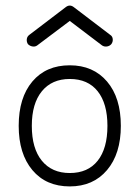

<svg xmlns="http://www.w3.org/2000/svg" viewBox="-20 -655 500 688"><path d="M230 13Q145 13 96 -45.5Q47 -104 47 -204Q47 -305 96 -363Q145 -421 230 -421Q314 -421 363.5 -363Q413 -305 413 -204Q413 -104 363.5 -45.5Q314 13 230 13ZM230 -35Q295 -35 330 -79Q365 -123 365 -204Q365 -284 330 -328Q295 -372 230 -372Q166 -372 130 -328Q94 -284 94 -204Q94 -123 130 -79Q166 -35 230 -35ZM113 -492Q106 -487 96.5 -488.5Q87 -490 80 -497Q75 -505 76 -514.5Q77 -524 85 -530L215 -629Q230 -641 245 -629L375 -530Q383 -525 384 -515Q385 -505 379 -497Q373 -490 363.5 -488.5Q354 -487 346 -492L230 -580Z"/></svg>

Font: Kurewa Gothic CJK TC Regular
Style: Regular
Weight: 400
Designer: Max Yao
Foundry: Max-Everyday
Version: Version 1.071; ttfautohint (v1.8.3)